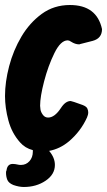

<svg xmlns="http://www.w3.org/2000/svg" viewBox="-29 -597 427 766"><path d="M66 149Q47 149 24 141Q5 133 0 120Q-5 107 -5 92Q-5 85 -3 83Q0 57 22 57Q31 57 44 60Q46 61 55 61Q75 61 88.5 46Q102 31 102 8V2Q71 -6 51 -29Q18 -66 4.5 -116.5Q-9 -167 -9 -214Q-9 -270 7.5 -333Q24 -396 56.5 -451Q89 -506 137.5 -541.5Q186 -577 250 -577Q357 -577 378 -481Q378 -444 341 -434L290 -421Q289 -420 287 -420Q271 -420 254 -431Q247 -436 241 -436Q213 -436 188 -385Q163 -334 147 -272.5Q131 -211 131 -175Q131 -170 132.5 -160Q134 -150 142 -139Q150 -128 163 -128Q189 -128 214 -166Q232 -194 253 -194Q257 -194 301 -178Q316 -172 319.5 -164Q323 -156 323 -149Q323 -139 318 -128Q293 -73 246 -33Q210 -3 167 5Q190 32 190 61Q190 99 153 124Q116 149 66 149Z"/></svg>

Font: Bangerz
Style: Bold
Weight: 700
Designer: vernon adams
Foundry: Vernon Adams
Version: Version 2.10;February 7, 2025;FontCreator 13.0.0.2683 64-bit